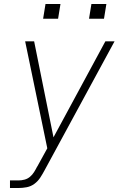

<svg xmlns="http://www.w3.org/2000/svg" viewBox="-20 -727 640 962"><path d="M30 215V177H73Q88 177 103 173Q118 169 130 159Q142 149 150.5 135.5Q159 122 166 108Q166 108 166 108Q166 108 166 108L167 107Q167 107 167 107Q167 107 167 107L217 16L106 -520H151L248 -39L508 -520H554L204 125Q194 144 182 162.5Q170 181 152.5 194Q135 207 114 211Q93 215 73 215ZM426 -633 438 -707H513L501 -633ZM196 -633 208 -707H283L271 -633Z"/></svg>

Font: Iosevka SS04 XLt Ex
Style: Italic
Weight: 200
Width: 7
Italic angle: -9°
Monospace: yes
Designer: Belleve Invis
Foundry: Belleve Invis
Version: Version 19.0.0; ttfautohint (v1.8.4)